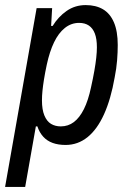

<svg xmlns="http://www.w3.org/2000/svg" viewBox="-41 -558 508 755"><path d="M-21 177 103 -526H164L160 -456H166Q188 -492 221 -515Q254 -538 296 -538Q336 -538 364 -521.5Q392 -505 407 -470Q422 -435 422 -381Q422 -353 419.5 -321Q417 -289 410 -254Q395 -168 368 -108.5Q341 -49 303 -18.5Q265 12 217 12Q188 12 166 4Q144 -4 129 -20.5Q114 -37 106 -61H100L58 177ZM198 -61Q227 -61 249.5 -78Q272 -95 289 -129Q306 -163 317 -215Q325 -251 330 -279.5Q335 -308 337.5 -331Q340 -354 340 -372Q340 -405 332 -426Q324 -447 308.5 -457.5Q293 -468 270 -468Q239 -468 214 -448Q189 -428 171.5 -391.5Q154 -355 143 -304Q136 -271 132 -246Q128 -221 126 -201Q124 -181 124 -163Q124 -127 133.5 -104Q143 -81 159.5 -71Q176 -61 198 -61Z"/></svg>

Font: Archivo Condensed
Style: Italic
Weight: 400
Width: 3
Italic angle: -10°
Designer: Hector Gatti
Foundry: Omnibus-Type
Version: Version 2.001